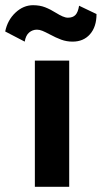

<svg xmlns="http://www.w3.org/2000/svg" viewBox="-60 -718 391 738"><path d="M74 -485H206V0H74ZM-40 -597Q-31 -641 -0.5 -669.5Q30 -698 67 -698Q93 -698 113.5 -690Q134 -682 158 -667Q169 -660 180.5 -655Q192 -650 201 -650Q220 -650 230 -660.5Q240 -671 244 -696L311 -664Q311 -615 286 -586.5Q261 -558 219 -558Q196 -558 175.5 -565.5Q155 -573 131 -586Q114 -595 103 -599.5Q92 -604 82 -604Q65 -604 52 -593Q39 -582 35 -558Z"/></svg>

Font: Niramit
Style: Bold
Weight: 700
Designer: Katatrad Aksorn Co.,Ltd.
Foundry: Cadson Demak Co.,Ltd.
Version: Version 1.001; ttfautohint (v1.6)